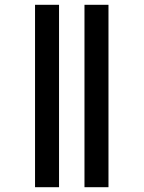

<svg xmlns="http://www.w3.org/2000/svg" viewBox="-20 -780 598 800"><path d="M332 0H432V-760H332ZM126 0H226V-760H126Z"/></svg>

Font: Noto Serif Display Black
Style: Regular
Weight: 900
Designer: Monotype Design Team
Foundry: Monotype Imaging Inc.
Version: Version 2.009